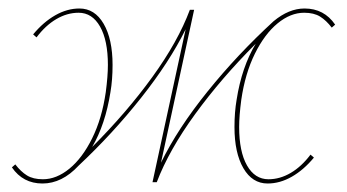

<svg xmlns="http://www.w3.org/2000/svg" viewBox="-20 -429 817 452"><path d="M769 -371 761 -364Q748 -381 733.5 -390Q719 -399 696 -399Q664 -399 633.5 -374Q603 -349 580 -302.5Q557 -256 548 -194Q543 -156 543 -130Q543 -72 561.5 -39.5Q580 -7 612 -7Q639 -7 664.5 -22Q690 -37 711 -65L719 -58Q695 -29 667 -13Q639 3 610 3Q574 3 553 -33Q532 -69 532 -130Q532 -165 537 -194Q549 -271 582 -326Q501 -245 439.5 -160.5Q378 -76 349 0H339L417 -360Q379 -283 312 -198.5Q245 -114 165 -39Q126 3 80 3Q34 3 8 -35L16 -42Q29 -25 43.5 -16Q58 -7 81 -7Q113 -7 143.5 -32Q174 -57 197 -103.5Q220 -150 229 -212Q234 -250 234 -276Q234 -334 215.5 -366.5Q197 -399 165 -399Q138 -399 112.5 -384Q87 -369 66 -341L58 -348Q82 -377 110 -393Q138 -409 167 -409Q203 -409 224 -373Q245 -337 245 -276Q245 -241 240 -212Q228 -136 197 -83Q278 -164 338.5 -247.5Q399 -331 427 -406H437L359 -46Q398 -126 468.5 -213.5Q539 -301 624 -379Q660 -409 697 -409Q743 -409 769 -371Z"/></svg>

Font: Ysabeau Hairline
Style: Italic
Weight: 100
Italic angle: -12°
Designer: Christian Thalmann (Catharsis Fonts)
Version: Version 0.003